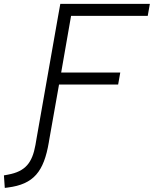

<svg xmlns="http://www.w3.org/2000/svg" viewBox="-131 -713 774 966"><path d="M161.6 -633.3 52.2 -12.2 47.4 16.1C31.2 106 -2.9 149.4 -90.3 165.5L-111.3 169.4L-106.9 232.4L-91.8 230.5C38.6 213.9 89.4 150.9 114.7 2.9L115.7 -3.9L166 -287.6H463.4L474.1 -348.1H176.8L226.6 -633.3H612.3L623 -693.4H172.4Z"/></svg>

Font: Cascadia Mono NF Light
Style: Italic
Weight: 300
Italic angle: -10°
Monospace: yes
Designer: Aaron Bell
Foundry: Saja Typeworks
Version: Version 2404.023